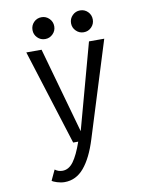

<svg xmlns="http://www.w3.org/2000/svg" viewBox="-93 -732 757 991"><g transform="rotate(-10 285.0 -236.5)"><path d="M194 -551Q170 -551 153.5 -567.8Q137 -584.5 137 -608Q137 -632 153.5 -648.8Q170 -665.5 194 -665.5Q217.5 -665.5 234.2 -648.8Q251 -632 251 -608Q251 -584.5 234.2 -567.8Q217.5 -551 194 -551ZM396 -551Q372.5 -551 355.8 -567.8Q339 -584.5 339 -608Q339 -632 355.8 -648.8Q372.5 -665.5 396 -665.5Q420 -665.5 436.5 -648.8Q453 -632 453 -608Q453 -584.5 436.5 -567.8Q420 -551 396 -551ZM165.5 -500 291.5 -51 414 -500H494L338 0Q309 93.5 267 143.5Q225 193.5 165 193.5Q145.5 193.5 125.2 187Q105 180.5 99 175L124.5 120.5Q141.5 134 164 134Q197 134 221.5 100.8Q246 67.5 269.5 0H243L85.5 -500Z"/></g></svg>

Font: League Mono Narrow Light
Style: Regular
Weight: 300
Width: 3
Designer: Tyler Finck
Foundry: The League of Moveable Type / Tyler Finck
Version: Version 2.210